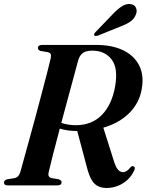

<svg xmlns="http://www.w3.org/2000/svg" viewBox="-21 -924 731 957"><path d="M648.5 -76Q631 -35.5 593 -11.2Q555 13 508.5 13Q473.5 13 451.2 -7.5Q429 -28 415 -79.5L364 -271Q337.5 -271 316.2 -274.2Q295 -277.5 277 -283Q258 -211 242.5 -151Q227 -91 221.5 -65.5Q215.5 -41.5 235.5 -36.5L271.5 -30.5Q286 -25 286 -15.5Q286 0 265 0H17Q-1 0 -1 -13.5Q-1 -26.5 15.5 -30.5L50.5 -36Q71.5 -39.5 80 -65.5Q85.5 -85.5 97.5 -128.8Q109.5 -172 125.2 -229.2Q141 -286.5 157.8 -348.5Q174.5 -410.5 189.5 -468Q204.5 -525.5 215.8 -569Q227 -612.5 231.5 -632.5Q234.5 -647 232 -653.8Q229.5 -660.5 217.5 -664L181.5 -670Q168 -674 168 -684.5Q168 -700 189 -700H459.5Q538.5 -700 593.8 -673Q649 -646 673.5 -596.2Q698 -546.5 685 -478Q673 -410 623 -360.2Q573 -310.5 494 -287.5L545 -126.5Q555.5 -91.5 566.8 -78.8Q578 -66 592 -66Q612 -66 629.5 -90.5Q636.5 -98 644 -95Q655.5 -91 648.5 -76ZM369.5 -626Q363.5 -603.5 350 -553.8Q336.5 -504 319.2 -440.2Q302 -376.5 284.5 -311.5Q318 -300 357 -300Q436 -300 486 -350.5Q536 -401 552.5 -491.5Q569 -584 535.2 -627.8Q501.5 -671.5 439.5 -671.5Q408 -671.5 392.5 -660.2Q377 -649 369.5 -626ZM544 -856.5Q567 -880.5 588.2 -893.5Q609.5 -906.5 630 -903.5Q650.5 -900.5 657 -884.5Q663.5 -868.5 656.5 -852Q647.5 -828.5 626.8 -815Q606 -801.5 578.5 -791.5L465.5 -746Q460.5 -744.5 455.5 -744.8Q450.5 -745 448.5 -748Q445.5 -754 455.5 -764.5Z"/></svg>

Font: Fraunces 72pt S000 SemiBold
Style: Italic
Weight: 600
Italic angle: -16°
Version: Version 1.000; ttfautohint (v1.8.3)